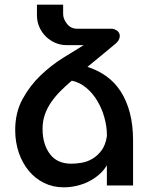

<svg xmlns="http://www.w3.org/2000/svg" viewBox="-20 -793 644 821"><path d="M354 -507Q398 -493 434 -467.5Q470 -442 495.5 -403Q521 -364 535 -311.5Q549 -259 549 -192V0H437V-86Q423 -63 402.5 -45.5Q382 -28 357.5 -16Q333 -4 306 2Q279 8 252 8Q207 8 169 -10.5Q131 -29 103.5 -62Q76 -95 60.5 -140Q45 -185 45 -237Q45 -312 76.5 -369.5Q108 -427 153.5 -470.5Q199 -514 249.5 -545.5Q300 -577 338 -600H266Q239 -600 216 -610Q193 -620 175.5 -637.5Q158 -655 148 -678Q138 -701 138 -728V-773H250V-733Q250 -712 266.5 -691Q283 -670 311 -670H461Q469 -669 478 -663.5Q487 -658 490.5 -649Q494 -640 490 -627.5Q486 -615 469 -602Q452 -588 422 -563Q392 -538 354 -507ZM285 -93Q305 -93 329 -97Q353 -101 375 -114Q397 -127 414 -149.5Q431 -172 437 -210V-218Q437 -252 426.5 -290Q416 -328 396.5 -361Q377 -394 349 -417.5Q321 -441 287 -448Q262 -427 239.5 -404.5Q217 -382 199.5 -357Q182 -332 172 -303.5Q162 -275 162 -242Q162 -177 193 -135Q224 -93 285 -93Z"/></svg>

Font: Montserrat_am3
Style: Regular
Weight: 400
Designer: Julieta Ulanovsky
Foundry: Julieta Ulanovsky, Armenina letters added by Vahan Hovhannisyan
Version: Version 2.001